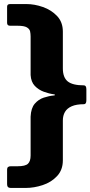

<svg xmlns="http://www.w3.org/2000/svg" viewBox="-20 -762 446 947"><path d="M290 -606V-425Q290 -380 314 -360.5Q338 -341 394 -341Q406 -341 406 -321V-268Q406 -248 394 -248Q357 -248 334 -238Q311 -228 300.5 -210Q290 -192 290 -168V29Q290 76 261.5 106.5Q233 137 190.5 151Q148 165 107 165H33Q15 165 15 147V74Q15 58 33 58H67Q105 58 118 45.5Q131 33 131 5V-187Q133 -229 151.5 -250.5Q170 -272 196 -280.5Q222 -289 245 -291Q252 -292 251.5 -294Q251 -296 245 -297Q222 -300 196 -309.5Q170 -319 151.5 -338.5Q133 -358 131 -392V-582Q131 -595 128.5 -607Q126 -619 112.5 -627Q99 -635 67 -635H30Q15 -635 15 -649V-729Q15 -742 30 -742H110Q150 -742 191.5 -727.5Q233 -713 261.5 -683Q290 -653 290 -606Z"/></svg>

Font: Libre Franklin Black
Style: Regular
Weight: 900
Designer: Pablo Impallari, Rodrigo Fuenzalida, Nhung Nguyen
Foundry: Impallari Type
Version: Version 3.000